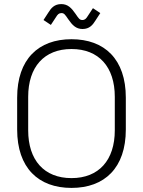

<svg xmlns="http://www.w3.org/2000/svg" viewBox="-20 -906 700 940"><path d="M193 -808 229 -784 254 -822C262 -835 268 -842 281 -842C294 -842 299 -834 314 -812C334 -783 352 -764 384 -764C418 -764 434 -784 447 -805L471 -842L435 -866L410 -828C402 -815 396 -808 383 -808C370 -808 365 -816 350 -838C330 -867 312 -886 280 -886C246 -886 230 -866 217 -845ZM64 -428V-272C64 -84 168 14 330 14C492 14 596 -84 596 -272V-428C596 -616 492 -714 330 -714C168 -714 64 -616 64 -428ZM118 -432C118 -578 196 -666 330 -666C464 -666 542 -578 542 -432V-268C542 -122 464 -34 330 -34C196 -34 118 -122 118 -268Z"/></svg>

Font: Space Text Light
Style: Regular
Weight: 300
Designer: Florian Karsten (Space Text), Colophon Foundry (Space Mono)
Foundry: Florian Karsten
Version: Version 1.003;PS 001.003;hotconv 1.0.88;makeotf.lib2.5.64775